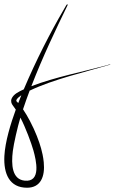

<svg xmlns="http://www.w3.org/2000/svg" viewBox="-102 -457 534 895"><path d="M211.4 -436.8C208.4 -436.7 206.3 -431.2 193.8 -410C132.6 -305.4 65.7 -175.2 8.8 -40.5C-12.9 -30.4 -38.9 -18.7 -47.9 2.9C-52.9 14.8 -48.3 27.1 -42.4 34.2C-38.1 39.6 -33.4 46.2 -28.4 53.9C-52.1 118.9 -78.1 203.5 -81.6 270.1C-85.9 353.3 -57.8 418 23.9 418.1C87.3 418.3 108.6 366.5 102 299.4C99.6 274 93.8 250 89.6 234.9C80.4 201.8 63.3 155.8 37.4 106.6C27.3 87.5 16.5 69 5.3 52.5C14.3 25.3 25.6 -6.4 36.2 -34.5C149.2 -88.2 292.4 -120.5 411.6 -155.7C411.8 -155.8 412.1 -156.1 412.1 -156.4C412.1 -156.8 411.7 -157.1 411.3 -157.1C408.8 -157.1 400.4 -154 397.9 -153.3C283.9 -122.3 157.2 -98.4 44.1 -55.2C97.7 -193.8 157.9 -319.1 213.3 -433.5C213.5 -433.7 213.6 -434.2 213.6 -434.5C213.6 -435.8 212.6 -436.8 211.4 -436.8ZM-2.5 -13.2C-7.5 -0.8 -12.4 11.4 -16.9 23.3C-21.3 18.4 -29.2 15 -24.3 6.8C-20.4 0.1 -10.4 -7.9 -2.5 -13.2ZM-7 91.2C17.5 137.9 43.7 209 54 245C66.2 289.4 91.8 394.1 12 385C-46 378.4 -50.2 311.1 -42.2 246.9C-38.1 213.5 -20.2 134.9 -7 91.2Z"/></svg>

Font: Sinatra
Style: Regular
Weight: 400
Designer: Fahmi
Version: Version 0.1